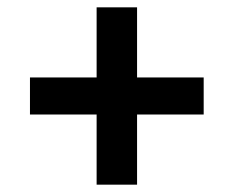

<svg xmlns="http://www.w3.org/2000/svg" viewBox="-20 -568 640 526"><path d="M355.5 -62.1V-254.3H538V-355.8H355.5V-547.9H244.7V-355.8H62.1V-254.3H244.7V-62.1Z"/></svg>

Font: Margiela Mono SemiBold
Style: Regular
Weight: 600
Designer: Mike Abbink, Paul van der Laan, Pieter van Rosmalen
Foundry: Bold Monday
Version: Version 2.003 2021